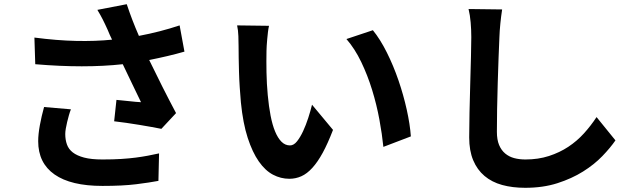

<svg xmlns="http://www.w3.org/2000/svg" viewBox="-20 -835 3040 915"><path d="M318 -314Q313 -302 308.5 -286Q304 -270 300 -253.5Q296 -237 293.5 -222Q291 -207 291 -196Q291 -169 299 -146.5Q307 -124 327 -108.5Q347 -93 381 -84Q415 -75 468 -75Q520 -75 558.5 -77.5Q597 -80 627.5 -84Q658 -88 684.5 -93Q711 -98 738 -104L735 27Q693 35 629 43Q565 51 468 51Q318 51 240 -3.5Q162 -58 162 -162Q162 -195 170 -238.5Q178 -282 190 -325ZM859 -589Q821 -578 778.5 -568Q736 -558 691 -549Q720 -489 753.5 -422.5Q787 -356 819 -296L749 -221Q729 -225 701.5 -230Q674 -235 643.5 -240Q613 -245 582 -249.5Q551 -254 524 -257L535 -359Q560 -357 594.5 -353Q629 -349 652 -348Q634 -386 610.5 -434Q587 -482 565 -529Q383 -509 148 -529L144 -656Q251 -642 343 -640Q435 -638 514 -646Q503 -668 493 -693Q486 -708 480.5 -720Q475 -732 469.5 -742.5Q464 -753 458 -764Q452 -775 444 -788L584 -815Q597 -776 611 -739.5Q625 -703 642 -664Q743 -683 836 -714Z M1262 -712Q1259 -699 1257 -682.5Q1255 -666 1253.5 -649Q1252 -632 1251 -617Q1250 -602 1250 -592Q1249 -544 1250 -490Q1251 -436 1256 -382Q1261 -328 1269.5 -284Q1278 -240 1291 -208.5Q1304 -177 1321.5 -159.5Q1339 -142 1362 -142Q1380 -142 1395.5 -161.5Q1411 -181 1424.5 -210Q1438 -239 1449 -273Q1460 -307 1467 -336L1567 -216Q1542 -151 1518 -107Q1494 -63 1468.5 -35Q1443 -7 1416 5Q1389 17 1359 17Q1318 17 1281 -2.5Q1244 -22 1213.5 -65.5Q1183 -109 1160.5 -178Q1138 -247 1128 -347Q1125 -381 1122.5 -418.5Q1120 -456 1119 -492Q1118 -528 1117.5 -559.5Q1117 -591 1117 -614Q1117 -635 1116 -663Q1115 -691 1110 -714ZM1757 -691Q1792 -648 1823.5 -585Q1855 -522 1879 -452Q1903 -382 1918.5 -312Q1934 -242 1938 -185L1807 -135Q1801 -195 1788 -265.5Q1775 -336 1753.5 -406Q1732 -476 1701.5 -539.5Q1671 -603 1631 -649Z M2373 -790Q2368 -758 2364.5 -723Q2361 -688 2360 -658Q2358 -618 2356 -560Q2354 -502 2352 -439Q2350 -376 2349 -314.5Q2348 -253 2348 -207Q2348 -169 2358.5 -144Q2369 -119 2387.5 -103.5Q2406 -88 2430.5 -81.5Q2455 -75 2484 -75Q2545 -75 2596 -91.5Q2647 -108 2688.5 -135.5Q2730 -163 2763 -199.5Q2796 -236 2823 -277L2913 -166Q2889 -131 2850.5 -91Q2812 -51 2758.5 -17.5Q2705 16 2636.5 38Q2568 60 2483 60Q2422 60 2373 46.5Q2324 33 2289 3.5Q2254 -26 2235 -71.5Q2216 -117 2216 -180Q2216 -230 2217.5 -299Q2219 -368 2221 -437Q2223 -506 2224.5 -566Q2226 -626 2226 -658Q2226 -693 2223 -728Q2220 -763 2213 -792Z"/></svg>

Font: SpoqaHanSans-Bold
Style: Regular
Weight: 700
Designer: [Spoqa Han Sans] Dong-huui Kim \uAE40 \uB3D9 \uD718   [Noto Sans] Ryoko NISHIZUKA \u897F \u585A \u6DBC \u5B50  (kana & i
Foundry: Spoqa (http://www.spoqa-han-sans.com)
Version: Version 2.000